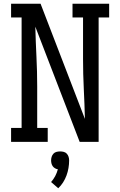

<svg xmlns="http://www.w3.org/2000/svg" viewBox="-20 -755 640 1022"><path d="M234 0H39V-74H95V-662H39V-735H196L432 -122Q430 -202 426 -281.5Q422 -361 422 -441V-662H366V-735H561V-662H505V0H404L168 -613Q170 -533 174 -453.5Q178 -374 178 -294V-74H234ZM290 247 252 214Q265 199 274 182Q283 165 288 146Q280 145 272.5 140.5Q265 136 260.5 129.5Q256 123 254 115Q252 107 252 99Q252 89 255 79.5Q258 70 264.5 63Q271 56 280.5 53.5Q290 51 300 51Q310 51 319.5 53.5Q329 56 335.5 63Q342 70 345 79.5Q348 89 348 99Q348 119 344.5 139.5Q341 160 334 179Q327 198 316 215.5Q305 233 290 247Z"/></svg>

Font: Iosevka Etoile
Style: Regular
Weight: 400
Designer: Belleve Invis
Foundry: Belleve Invis
Version: Version 33.2.4